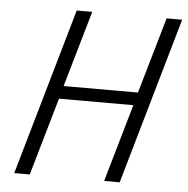

<svg xmlns="http://www.w3.org/2000/svg" viewBox="-49 -703 734 751"><g transform="rotate(5 318.0 -327.5)"><path d="M222.2 -654.8H283.2L196.8 -356H488.8L575.2 -654.8H636.2L448.2 0H387.2L475.1 -305.2H183.1L95.2 0H34.2Z"/></g></svg>

Font: IntelOne Mono Light
Style: Italic
Weight: 300
Italic angle: -16°
Designer: Fred Shallcrass
Foundry: Frere-Jones Type LLC
Version: Version 1.200;hotconv 1.1.0;makeotfexe 2.6.0;FJTRelease1.2